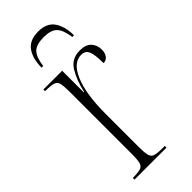

<svg xmlns="http://www.w3.org/2000/svg" viewBox="-235 -763 803 803"><g transform="rotate(-45 166.0 -361.5)"><path d="M33 0V-10H34Q64 -10 78.5 -14.5Q93 -19 97 -35Q101 -51 101 -85V-451Q101 -486 97 -501.5Q93 -517 78 -521.5Q63 -526 33 -526H30V-536H141V-408H143Q156 -465 180 -504.5Q204 -544 253 -544Q288 -544 304.5 -526Q321 -508 321 -481Q321 -461 311.5 -448.5Q302 -436 286 -436Q286 -487 277 -507Q268 -527 244 -527Q197 -527 169.5 -461.5Q142 -396 142 -280V-85Q142 -51 146 -35Q150 -19 164.5 -14.5Q179 -10 211 -10H222V0ZM89 -606Q90 -662 113 -692.5Q136 -723 186 -723Q235 -723 257.5 -692Q280 -661 281 -606H271Q264 -654 245.5 -672Q227 -690 186 -690Q142 -690 123.5 -671.5Q105 -653 99 -606Z"/></g></svg>

Font: Noto Serif Display ExtraCondensed ExtraLight
Style: Regular
Weight: 200
Width: 2
Designer: Monotype Design Team
Foundry: Monotype Imaging Inc.
Version: Version 2.009